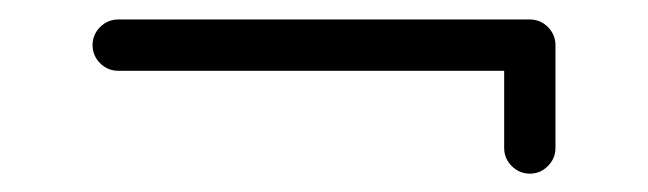

<svg xmlns="http://www.w3.org/2000/svg" viewBox="-20 -328 678 201"><path d="M507.8 -173.1V-253.9H103.8Q92.8 -253.9 84.8 -261.8Q76.9 -269.8 76.9 -280.8Q76.9 -291.7 84.8 -299.7Q92.8 -307.6 103.8 -307.6H534.7Q545.7 -307.6 553.6 -299.7Q561.5 -291.7 561.5 -280.8V-173.1Q561.5 -162.1 553.6 -154.2Q545.7 -146.2 534.7 -146.2Q523.7 -146.2 515.7 -154.2Q507.8 -162.1 507.8 -173.1Z"/></svg>

Font: Tecnico
Style: Fino
Weight: 400
Version: Version 1.3